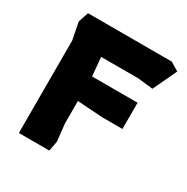

<svg xmlns="http://www.w3.org/2000/svg" viewBox="-162 -846 955 983"><g transform="rotate(30 315.5 -354.0)"><path d="M80 0V-546L60 -648L80 -708H575L625 -678L559 -538L469 -548H250L260 -438H529V-283H408L260 -293V-159L271 -59L260 0Z"/></g></svg>

Font: Rowdies
Style: Regular
Weight: 400
Designer: Jaikishan Patel
Version: Version 1.000; ttfautohint (v1.8.3)